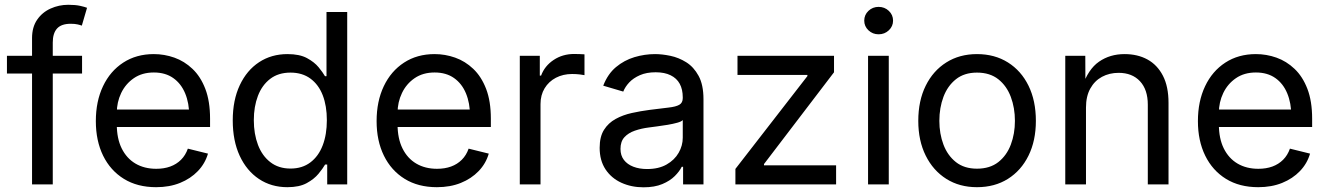

<svg xmlns="http://www.w3.org/2000/svg" viewBox="-20 -778 5602 810"><path d="M326.2 -542.5V-467.8H9.3V-542.5ZM115.2 0V-617.2Q115.2 -663.6 136.7 -694.8Q158.2 -726.1 193.4 -741.9Q228.5 -757.8 268.1 -757.8Q297.9 -757.8 317.9 -753.4Q337.9 -749 347.2 -745.1L325.2 -669.9Q318.8 -672.4 307.4 -675Q295.9 -677.7 278.3 -677.7Q238.8 -677.7 220.7 -657.7Q202.6 -637.7 202.6 -598.6V0Z M638.7 11.7Q559.6 11.7 502.7 -23.4Q445.8 -58.6 415 -121.3Q384.3 -184.1 384.3 -267.1Q384.3 -350.6 414.6 -414.3Q444.8 -478 500 -513.9Q555.2 -549.8 628.9 -549.8Q673.3 -549.8 715.6 -534.9Q757.8 -520 792 -487.5Q826.2 -455.1 846.2 -403.1Q866.2 -351.1 866.2 -277.3V-242.2H442.4V-315.9H818.8L778.3 -289.1Q778.3 -342.8 761.2 -384Q744.1 -425.3 710.9 -448.7Q677.7 -472.2 628.9 -472.2Q579.6 -472.2 544.7 -448.2Q509.8 -424.3 491.2 -385.5Q472.7 -346.7 472.7 -301.8V-253.9Q472.7 -193.8 493.4 -151.9Q514.2 -109.9 551.5 -87.9Q588.9 -65.9 639.2 -65.9Q671.9 -65.9 698.2 -75.4Q724.6 -85 743.7 -104Q762.7 -123 772.5 -150.9L857.4 -129.9Q845.2 -87.9 814.7 -56.2Q784.2 -24.4 739.5 -6.3Q694.8 11.7 638.7 11.7Z M1192.4 11.7Q1124.5 11.7 1072.5 -22.9Q1020.5 -57.6 991.2 -120.8Q961.9 -184.1 961.9 -270Q961.9 -355.5 991.5 -418.5Q1021 -481.4 1073 -515.6Q1125 -549.8 1192.9 -549.8Q1243.7 -549.8 1274.9 -533Q1306.2 -516.1 1324 -494.4Q1341.8 -472.7 1351.1 -456.5H1357.4V-727.5H1444.8V0H1360.4V-84H1351.6Q1341.8 -66.9 1323.5 -44.7Q1305.2 -22.5 1273.9 -5.4Q1242.7 11.7 1192.4 11.7ZM1205.6 -66.9Q1254.9 -66.9 1289.3 -92.8Q1323.7 -118.7 1341.3 -164.6Q1358.9 -210.4 1358.9 -271Q1358.9 -331.1 1341.6 -376Q1324.2 -420.9 1289.8 -446.3Q1255.4 -471.7 1205.6 -471.7Q1154.3 -471.7 1119.9 -445.3Q1085.4 -418.9 1068.1 -373.5Q1050.8 -328.1 1050.8 -271Q1050.8 -212.9 1068.4 -166.7Q1085.9 -120.6 1120.6 -93.8Q1155.3 -66.9 1205.6 -66.9Z M1823.2 11.7Q1744.1 11.7 1687.3 -23.4Q1630.4 -58.6 1599.6 -121.3Q1568.8 -184.1 1568.8 -267.1Q1568.8 -350.6 1599.1 -414.3Q1629.4 -478 1684.6 -513.9Q1739.7 -549.8 1813.5 -549.8Q1857.9 -549.8 1900.1 -534.9Q1942.4 -520 1976.6 -487.5Q2010.7 -455.1 2030.8 -403.1Q2050.8 -351.1 2050.8 -277.3V-242.2H1627V-315.9H2003.4L1962.9 -289.1Q1962.9 -342.8 1945.8 -384Q1928.7 -425.3 1895.5 -448.7Q1862.3 -472.2 1813.5 -472.2Q1764.2 -472.2 1729.2 -448.2Q1694.3 -424.3 1675.8 -385.5Q1657.2 -346.7 1657.2 -301.8V-253.9Q1657.2 -193.8 1678 -151.9Q1698.7 -109.9 1736.1 -87.9Q1773.4 -65.9 1823.7 -65.9Q1856.4 -65.9 1882.8 -75.4Q1909.2 -85 1928.2 -104Q1947.3 -123 1957 -150.9L2042 -129.9Q2029.8 -87.9 1999.3 -56.2Q1968.8 -24.4 1924.1 -6.3Q1879.4 11.7 1823.2 11.7Z M2172.9 0V-542.5H2257.3V-459H2262.7Q2277.8 -500 2315.7 -525.1Q2353.5 -550.3 2402.3 -550.3Q2412.6 -550.3 2425.5 -549.8Q2438.5 -549.3 2445.8 -548.8V-460.9Q2441.9 -461.9 2426.5 -463.9Q2411.1 -465.8 2393.6 -465.8Q2355.5 -465.8 2325.2 -450Q2294.9 -434.1 2277.6 -405.5Q2260.3 -377 2260.3 -338.9V0Z M2694.8 12.2Q2643.6 12.2 2601.3 -7.1Q2559.1 -26.4 2534.4 -63.7Q2509.8 -101.1 2509.8 -154.3Q2509.8 -201.2 2528.1 -230.2Q2546.4 -259.3 2577.1 -276.1Q2607.9 -293 2645.5 -301.3Q2683.1 -309.6 2721.2 -314.5Q2770 -320.8 2800.5 -324.2Q2831.1 -327.6 2845.7 -335.9Q2860.4 -344.2 2860.4 -364.3V-367.2Q2860.4 -400.9 2847.7 -424.3Q2835 -447.8 2809.3 -460.4Q2783.7 -473.1 2746.1 -473.1Q2707.5 -473.1 2679.7 -460.9Q2651.9 -448.7 2634.5 -430.2Q2617.2 -411.6 2609.4 -391.6L2524.9 -416.5Q2543.9 -465.8 2578.6 -494.9Q2613.3 -523.9 2656.5 -536.9Q2699.7 -549.8 2743.7 -549.8Q2772.9 -549.8 2808.1 -542.5Q2843.3 -535.2 2875 -515.4Q2906.7 -495.6 2927.2 -458Q2947.8 -420.4 2947.8 -359.4V0H2861.8V-74.2H2856Q2846.7 -55.2 2826.7 -35.2Q2806.6 -15.1 2774.2 -1.5Q2741.7 12.2 2694.8 12.2ZM2710 -64.9Q2758.8 -64.9 2792.2 -84Q2825.7 -103 2843 -133.3Q2860.4 -163.6 2860.4 -197.3V-271.5Q2855 -265.1 2837.4 -260.3Q2819.8 -255.4 2797.1 -251.5Q2774.4 -247.6 2752.7 -244.9Q2731 -242.2 2717.3 -240.2Q2686 -236.3 2658.4 -226.8Q2630.9 -217.3 2614.3 -199.2Q2597.7 -181.2 2597.7 -149.9Q2597.7 -122.1 2612.1 -103.3Q2626.5 -84.5 2651.9 -74.7Q2677.2 -64.9 2710 -64.9Z M3082.5 0V-65.4L3386.2 -457V-461.9H3091.3V-542.5H3498.5V-473.1L3203.1 -85.9V-80.6H3507.3V0Z M3642.1 0V-542.5H3729.5V0ZM3686.5 -633.3Q3661.6 -633.3 3643.8 -650.1Q3626 -667 3626 -690.9Q3626 -715.3 3643.8 -732.2Q3661.6 -749 3686.5 -749Q3711.9 -749 3729.7 -732.2Q3747.6 -715.3 3747.6 -690.9Q3747.6 -667 3729.7 -650.1Q3711.9 -633.3 3686.5 -633.3Z M4101.6 11.7Q4027.8 11.7 3972.2 -23.4Q3916.5 -58.6 3885.3 -121.6Q3854 -184.6 3854 -268.1Q3854 -353 3885.3 -416.3Q3916.5 -479.5 3972.2 -514.6Q4027.8 -549.8 4101.6 -549.8Q4176.3 -549.8 4232.2 -514.6Q4288.1 -479.5 4319.1 -416.3Q4350.1 -353 4350.1 -268.1Q4350.1 -184.6 4319.1 -121.6Q4288.1 -58.6 4232.2 -23.4Q4176.3 11.7 4101.6 11.7ZM4101.6 -66.4Q4156.2 -66.4 4191.7 -94.2Q4227.1 -122.1 4244.4 -168Q4261.7 -213.9 4261.7 -268.1Q4261.7 -322.8 4244.4 -369.1Q4227.1 -415.5 4191.7 -443.6Q4156.2 -471.7 4101.6 -471.7Q4047.9 -471.7 4012.7 -443.6Q3977.5 -415.5 3960.2 -369.4Q3942.9 -323.2 3942.9 -268.1Q3942.9 -213.9 3960.2 -168Q3977.5 -122.1 4012.7 -94.2Q4047.9 -66.4 4101.6 -66.4Z M4561.5 -324.2V0H4474.1V-542.5H4558.6L4559.1 -411.1H4545.4Q4570.3 -485.8 4616.5 -517.8Q4662.6 -549.8 4724.1 -549.8Q4779.3 -549.8 4820.8 -527.1Q4862.3 -504.4 4886 -458.7Q4909.7 -413.1 4909.7 -343.8V0H4822.3V-336.4Q4822.3 -399.9 4789.3 -435.3Q4756.3 -470.7 4699.2 -470.7Q4660.2 -470.7 4628.9 -453.9Q4597.7 -437 4579.6 -404.3Q4561.5 -371.6 4561.5 -324.2Z M5288.1 11.7Q5209 11.7 5152.1 -23.4Q5095.2 -58.6 5064.5 -121.3Q5033.7 -184.1 5033.7 -267.1Q5033.7 -350.6 5064 -414.3Q5094.2 -478 5149.4 -513.9Q5204.6 -549.8 5278.3 -549.8Q5322.8 -549.8 5365 -534.9Q5407.2 -520 5441.4 -487.5Q5475.6 -455.1 5495.6 -403.1Q5515.6 -351.1 5515.6 -277.3V-242.2H5091.8V-315.9H5468.3L5427.7 -289.1Q5427.7 -342.8 5410.6 -384Q5393.6 -425.3 5360.4 -448.7Q5327.1 -472.2 5278.3 -472.2Q5229 -472.2 5194.1 -448.2Q5159.2 -424.3 5140.6 -385.5Q5122.1 -346.7 5122.1 -301.8V-253.9Q5122.1 -193.8 5142.8 -151.9Q5163.6 -109.9 5200.9 -87.9Q5238.3 -65.9 5288.6 -65.9Q5321.3 -65.9 5347.7 -75.4Q5374 -85 5393.1 -104Q5412.1 -123 5421.9 -150.9L5506.8 -129.9Q5494.6 -87.9 5464.1 -56.2Q5433.6 -24.4 5388.9 -6.3Q5344.2 11.7 5288.1 11.7Z"/></svg>

Font: Inter 16pt
Style: Regular
Weight: 400
Version: Version 4.001;git-66647c0bb